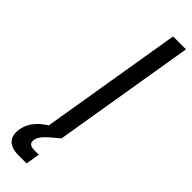

<svg xmlns="http://www.w3.org/2000/svg" viewBox="-372 -724 925 925"><g transform="rotate(45 90.0 -262.0)"><path d="M238.3 -727.5 117.7 0H29.8L150.4 -727.5ZM26.4 204.1Q-18.6 204.1 -41.3 180.9Q-64 157.7 -56.2 112.3Q-49.3 71.8 -19.3 38.8Q10.7 5.9 75.2 -27.8L117.7 0Q70.3 38.1 51 58.8Q31.7 79.6 28.8 98.6Q22.5 132.8 65.4 132.8H95.7L84 204.1Z"/></g></svg>

Font: Inter Display
Style: Italic
Weight: 400
Italic angle: -9.39999°
Designer: Rasmus Andersson
Foundry: rsms
Version: Version 4.000;git-a52131595